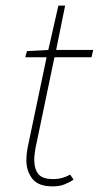

<svg xmlns="http://www.w3.org/2000/svg" viewBox="-20 -656 352 684"><path d="M168 8Q116 8 95 -19.5Q74 -47 74 -84Q74 -96 75 -106Q76 -116 78 -128L146 -452H70L76 -474L152 -478L188 -636H212L180 -478H312L306 -452H174L106 -126Q105 -117 103.5 -108Q102 -99 102 -88Q102 -54 116.5 -36Q131 -18 170 -18Q187 -18 202.5 -22.5Q218 -27 230 -34L242 -16Q229 -7 210.5 0.5Q192 8 168 8Z"/></svg>

Font: Source Sans 3 ExtraLight
Style: Italic
Weight: 250
Italic angle: -11°
Designer: Paul D. Hunt
Foundry: Adobe
Version: Version 3.046;hotconv 1.0.118;makeotfexe 2.5.65603